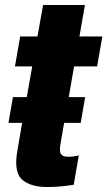

<svg xmlns="http://www.w3.org/2000/svg" viewBox="-20 -744 431 771"><path d="M14 -250.5 32 -354H87.5L109.5 -477.5H40L61 -597.5H130.5L153 -724H321L299 -597.5H391L370 -477.5H277.5L256 -354H322L304 -250.5H237.5L224 -172.5Q217 -135.5 225 -125Q233 -114.5 252.5 -114.5Q274.5 -114.5 296.5 -120L276 -2Q218.5 7 169.5 7Q101.5 7 68 -23.5Q34.5 -54 50 -140.5L69 -250.5Z"/></svg>

Font: Anybody Condensed ExtraBold
Style: Italic
Weight: 800
Width: 3
Italic angle: -10°
Designer: Tyler Finck
Foundry: Etcetera Type Company
Version: Version 1.010; ttfautohint (v1.8.3) -l 8 -r 50 -G 200 -x 14 